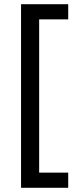

<svg xmlns="http://www.w3.org/2000/svg" viewBox="-20 -734 369 912"><path d="M304 158H80V-714H304V-642H166V86H304Z"/></svg>

Font: Noto Sans Palmyrene
Style: Regular
Weight: 400
Designer: Monotype Design Team
Foundry: Monotype Imaging Inc.
Version: Version 2.001; ttfautohint (v1.8.4.7-5d5b)